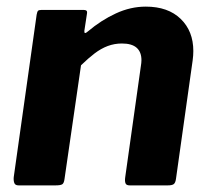

<svg xmlns="http://www.w3.org/2000/svg" viewBox="-20 -560 636 580"><path d="M36.2 0Q25.8 0 23.2 -7.3Q20.5 -14.6 21.5 -25L90.7 -515.6Q92.4 -524.9 94.9 -527.4Q97.5 -530 105.1 -530H233Q238.7 -530 241.4 -527.6Q244.1 -525.3 242.4 -516.7L234.8 -466.8Q233.8 -454.7 245.4 -465Q285.5 -498.9 329.9 -519.4Q374.3 -540 420.4 -540Q487.7 -540 525.9 -502.9Q564 -465.9 564 -405.9Q564 -399.2 563.5 -392.3Q563 -385.5 562 -377.7L511.6 -19.7Q509.9 -7.6 504.8 -3.8Q499.7 0 486.9 0H371.6Q361.1 0 358.9 -6.9Q356.6 -13.8 358.3 -25L405.3 -358.8Q406.3 -364.6 406.8 -369.6Q407.3 -374.6 407.3 -378.1Q407.3 -403.1 392.6 -415.9Q378 -428.6 348.3 -428.6Q325.9 -428.6 305.4 -421Q285 -413.3 265.6 -398.5Q246.2 -383.7 224.7 -362.7L174.8 -18.7Q173.1 -6.1 167.7 -3.1Q162.3 0 148 0H36.2Z"/></svg>

Font: Libre Franklin Thin
Style: Italic
Weight: 100
Italic angle: -8°
Designer: Pablo Impallari, Rodrigo Fuenzalida, Nhung Nguyen
Foundry: Impallari Type
Version: Version 3.000